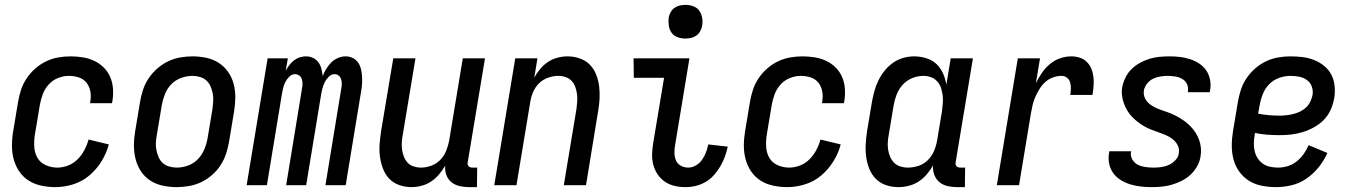

<svg xmlns="http://www.w3.org/2000/svg" viewBox="-20 -759 5540 787"><path d="M207 8Q178 8 149.5 2Q121 -4 98 -18.5Q75 -33 59.5 -55.5Q44 -78 36.5 -105Q29 -132 29 -161.5Q29 -191 34 -221L54 -341Q58 -365 66 -390Q74 -415 89 -437.5Q104 -460 124.5 -478Q145 -496 169 -507.5Q193 -519 218.5 -523.5Q244 -528 269 -528Q294 -528 319 -524Q344 -520 365.5 -510Q387 -500 404.5 -483Q422 -466 431.5 -444Q441 -422 443 -397Q445 -372 441 -346L439 -336H349L350 -342Q354 -363 350.5 -383.5Q347 -404 335 -419.5Q323 -435 303.5 -441.5Q284 -448 262 -448Q240 -448 217.5 -439Q195 -430 179 -412Q163 -394 155 -372Q147 -350 143 -327L123 -207Q119 -182 120.5 -157Q122 -132 133.5 -112Q145 -92 167.5 -82Q190 -72 215 -72Q237 -72 259 -80.5Q281 -89 298 -106Q315 -123 326 -144Q337 -165 343 -187L426 -167Q417 -132 396.5 -98.5Q376 -65 346.5 -40Q317 -15 280 -3.5Q243 8 207 8Z M704 8Q675 8 647 2Q619 -4 596 -19Q573 -34 558 -56.5Q543 -79 536 -106Q529 -133 529 -162Q529 -191 534 -221L554 -341Q558 -365 566 -390Q574 -415 589 -437.5Q604 -460 624.5 -478Q645 -496 669 -507.5Q693 -519 718.5 -523.5Q744 -528 769 -528Q798 -528 826 -522Q854 -516 877 -501Q900 -486 915.5 -463.5Q931 -441 938 -414Q945 -387 944.5 -358Q944 -329 939 -299L919 -179Q915 -155 907 -130Q899 -105 884.5 -82.5Q870 -60 849.5 -42Q829 -24 805 -12.5Q781 -1 755 3.5Q729 8 704 8ZM705 -72Q728 -72 751 -80.5Q774 -89 791 -106.5Q808 -124 817.5 -147Q827 -170 831 -193L851 -313Q853 -329 854 -345Q855 -361 852 -376Q849 -391 843 -405Q837 -419 826 -429Q815 -439 800 -443.5Q785 -448 769 -448Q746 -448 722.5 -439.5Q699 -431 682 -413.5Q665 -396 656 -373Q647 -350 643 -327L623 -207Q620 -191 619 -175Q618 -159 621 -144Q624 -129 630 -115Q636 -101 647 -91Q658 -81 673.5 -76.5Q689 -72 705 -72Z M991 0 1077 -520H1160L1151 -469Q1157 -480 1165.5 -491.5Q1174 -503 1185 -511.5Q1196 -520 1209 -524Q1222 -528 1234 -528Q1250 -528 1263.5 -521.5Q1277 -515 1285.5 -503Q1294 -491 1297.5 -476.5Q1301 -462 1303 -447Q1308 -462 1317 -476.5Q1326 -491 1338 -503Q1350 -515 1365.5 -521.5Q1381 -528 1396 -528Q1412 -528 1425.5 -521.5Q1439 -515 1447.5 -503Q1456 -491 1459.5 -476Q1463 -461 1464 -446Q1465 -431 1464 -415Q1463 -399 1460 -383L1397 0H1314L1379 -397Q1381 -407 1381 -416.5Q1381 -426 1378 -435Q1375 -444 1368 -449.5Q1361 -455 1351 -455Q1338 -455 1327.5 -444.5Q1317 -434 1311 -421.5Q1305 -409 1301.5 -396Q1298 -383 1296 -370L1235 0H1153L1218 -397Q1220 -407 1220 -416.5Q1220 -426 1217 -435Q1214 -444 1206.5 -449.5Q1199 -455 1189 -455Q1176 -455 1165.5 -444.5Q1155 -434 1149 -421.5Q1143 -409 1140 -396Q1137 -383 1135 -370L1074 0Z M1667 8Q1641 8 1616.5 -0.5Q1592 -9 1575.5 -26.5Q1559 -44 1550 -67.5Q1541 -91 1537.5 -116Q1534 -141 1536 -167.5Q1538 -194 1542 -221L1592 -520H1683L1631 -207Q1628 -192 1627 -176.5Q1626 -161 1628 -146Q1630 -131 1635.5 -117Q1641 -103 1650.5 -92.5Q1660 -82 1675 -77Q1690 -72 1705 -72Q1726 -72 1747 -79.5Q1768 -87 1784 -103Q1800 -119 1808.5 -140Q1817 -161 1821 -182L1877 -520H1968L1897 -93Q1896 -89 1897 -85Q1898 -81 1900.5 -78Q1903 -75 1907 -73.5Q1911 -72 1916 -72H1936L1935 8H1902Q1882 8 1863 3.5Q1844 -1 1830 -12.5Q1816 -24 1809.5 -42Q1803 -60 1805 -80Q1794 -61 1779.5 -44Q1765 -27 1747 -15Q1729 -3 1708 2.5Q1687 8 1667 8Z M2006 0 2092 -520H2183L2170 -441Q2180 -459 2194 -476Q2208 -493 2226 -505Q2244 -517 2265 -522.5Q2286 -528 2306 -528Q2332 -528 2356.5 -519.5Q2381 -511 2398 -493.5Q2415 -476 2424 -452.5Q2433 -429 2436 -404Q2439 -379 2437.5 -352.5Q2436 -326 2431 -299L2382 0H2291L2343 -313Q2345 -328 2346 -343.5Q2347 -359 2345 -374Q2343 -389 2338 -403Q2333 -417 2323 -427.5Q2313 -438 2298.5 -443Q2284 -448 2269 -448Q2248 -448 2226.5 -440.5Q2205 -433 2189 -417Q2173 -401 2164.5 -380Q2156 -359 2153 -338L2097 0Z M2790 8Q2767 8 2745 3Q2723 -2 2705 -14.5Q2687 -27 2675 -45Q2663 -63 2657.5 -85Q2652 -107 2653 -130Q2654 -153 2658 -176L2702 -440H2578L2577 -520H2806L2747 -163Q2744 -147 2744.5 -131Q2745 -115 2751 -101Q2757 -87 2771 -79.5Q2785 -72 2801 -72Q2817 -72 2832.5 -81Q2848 -90 2858 -104.5Q2868 -119 2874 -135Q2880 -151 2883 -167L2963 -158Q2959 -138 2951.5 -117.5Q2944 -97 2933 -78Q2922 -59 2907 -42Q2892 -25 2872.5 -13.5Q2853 -2 2832 3Q2811 8 2790 8ZM2789 -601Q2773 -601 2757.5 -606.5Q2742 -612 2733 -624.5Q2724 -637 2721.5 -653.5Q2719 -670 2721 -687Q2723 -698 2729 -709Q2735 -720 2745 -727Q2755 -734 2766.5 -736.5Q2778 -739 2790 -739Q2806 -739 2821.5 -733.5Q2837 -728 2846 -715.5Q2855 -703 2858 -686.5Q2861 -670 2858 -653Q2856 -642 2850 -631Q2844 -620 2834 -613Q2824 -606 2812.5 -603.5Q2801 -601 2789 -601Z M3207 8Q3178 8 3149.5 2Q3121 -4 3098 -18.5Q3075 -33 3059.5 -55.5Q3044 -78 3036.5 -105Q3029 -132 3029 -161.5Q3029 -191 3034 -221L3054 -341Q3058 -365 3066 -390Q3074 -415 3089 -437.5Q3104 -460 3124.5 -478Q3145 -496 3169 -507.5Q3193 -519 3218.5 -523.5Q3244 -528 3269 -528Q3294 -528 3319 -524Q3344 -520 3365.5 -510Q3387 -500 3404.5 -483Q3422 -466 3431.5 -444Q3441 -422 3443 -397Q3445 -372 3441 -346L3439 -336H3349L3350 -342Q3354 -363 3350.5 -383.5Q3347 -404 3335 -419.5Q3323 -435 3303.5 -441.5Q3284 -448 3262 -448Q3240 -448 3217.5 -439Q3195 -430 3179 -412Q3163 -394 3155 -372Q3147 -350 3143 -327L3123 -207Q3119 -182 3120.5 -157Q3122 -132 3133.5 -112Q3145 -92 3167.5 -82Q3190 -72 3215 -72Q3237 -72 3259 -80.5Q3281 -89 3298 -106Q3315 -123 3326 -144Q3337 -165 3343 -187L3426 -167Q3417 -132 3396.5 -98.5Q3376 -65 3346.5 -40Q3317 -15 3280 -3.5Q3243 8 3207 8Z M3663 8Q3636 8 3612 0Q3588 -8 3570.5 -25.5Q3553 -43 3543.5 -66.5Q3534 -90 3530.5 -115.5Q3527 -141 3528.5 -167.5Q3530 -194 3534 -221L3554 -341Q3558 -363 3564 -385Q3570 -407 3580 -428Q3590 -449 3605 -468Q3620 -487 3639.5 -501Q3659 -515 3682 -521.5Q3705 -528 3727 -528Q3752 -528 3776.5 -520.5Q3801 -513 3818 -497Q3835 -481 3845 -459Q3855 -437 3859 -412L3877 -520H3968L3897 -93Q3896 -89 3897 -85Q3898 -81 3900.5 -78Q3903 -75 3907 -73.5Q3911 -72 3916 -72H3936L3935 8H3902Q3882 8 3863 3.5Q3844 -1 3830 -13Q3816 -25 3809.5 -43Q3803 -61 3804 -81Q3794 -62 3779 -44.5Q3764 -27 3745.5 -15Q3727 -3 3705.5 2.5Q3684 8 3663 8ZM3701 -72Q3723 -72 3744.5 -79Q3766 -86 3782.5 -102Q3799 -118 3808 -139Q3817 -160 3821 -182L3841 -302Q3843 -318 3844.5 -335Q3846 -352 3844 -368Q3842 -384 3837 -399Q3832 -414 3821.5 -425.5Q3811 -437 3796 -442.5Q3781 -448 3765 -448Q3742 -448 3719.5 -439Q3697 -430 3680.5 -412Q3664 -394 3655.5 -372Q3647 -350 3643 -327L3623 -207Q3620 -192 3619 -176Q3618 -160 3620.5 -144.5Q3623 -129 3629 -115.5Q3635 -102 3645.5 -91.5Q3656 -81 3671 -76.5Q3686 -72 3701 -72Z M4066 0 4152 -520H4243L4226 -418Q4237 -440 4250.5 -460Q4264 -480 4283 -496Q4302 -512 4325 -520Q4348 -528 4371 -528Q4389 -528 4406 -522.5Q4423 -517 4435 -505Q4447 -493 4453.5 -477Q4460 -461 4462 -443Q4464 -425 4462.5 -406.5Q4461 -388 4458 -370H4367Q4369 -383 4369.5 -396Q4370 -409 4366.5 -421Q4363 -433 4353.5 -440.5Q4344 -448 4331 -448Q4314 -448 4297 -442Q4280 -436 4266 -424Q4252 -412 4242 -396Q4232 -380 4224.5 -363.5Q4217 -347 4213 -330Q4209 -313 4206 -296L4157 0Z M4700 8Q4678 8 4655.5 5.5Q4633 3 4612.5 -3.5Q4592 -10 4574 -21Q4556 -32 4543.5 -49Q4531 -66 4526.5 -87.5Q4522 -109 4526 -132L4527 -139H4617L4616 -136Q4613 -119 4621.5 -105Q4630 -91 4643.5 -84Q4657 -77 4674 -74.5Q4691 -72 4708 -72Q4723 -72 4739 -74Q4755 -76 4770 -82.5Q4785 -89 4797.5 -102Q4810 -115 4812 -131Q4815 -148 4807.5 -163Q4800 -178 4787.5 -188Q4775 -198 4760 -204.5Q4745 -211 4729 -216.5Q4713 -222 4698 -228Q4683 -234 4669 -242Q4655 -250 4642.5 -260Q4630 -270 4619 -281.5Q4608 -293 4600 -307Q4592 -321 4586.5 -336Q4581 -351 4579 -368Q4577 -385 4580 -402Q4584 -422 4593.5 -441.5Q4603 -461 4618.5 -476Q4634 -491 4653 -501.5Q4672 -512 4692 -518Q4712 -524 4732.5 -526Q4753 -528 4773 -528Q4795 -528 4816.5 -525.5Q4838 -523 4858 -516.5Q4878 -510 4895.5 -498.5Q4913 -487 4924.5 -470Q4936 -453 4940 -431.5Q4944 -410 4940 -388L4939 -381H4849V-384Q4852 -400 4845.5 -414Q4839 -428 4826 -435.5Q4813 -443 4797.5 -445.5Q4782 -448 4766 -448Q4752 -448 4736.5 -445.5Q4721 -443 4707 -436.5Q4693 -430 4682.5 -417Q4672 -404 4669 -390Q4666 -372 4673 -357Q4680 -342 4693 -332Q4706 -322 4721 -315.5Q4736 -309 4751.5 -304Q4767 -299 4782.5 -292.5Q4798 -286 4811.5 -278Q4825 -270 4838 -260.5Q4851 -251 4862 -239Q4873 -227 4881.5 -213.5Q4890 -200 4895.5 -184.5Q4901 -169 4902.5 -152Q4904 -135 4901 -118Q4898 -97 4887 -77.5Q4876 -58 4860 -43Q4844 -28 4824 -18Q4804 -8 4783.5 -2Q4763 4 4742 6Q4721 8 4700 8Z M5211 8Q5181 8 5152.5 2.5Q5124 -3 5100.5 -17.5Q5077 -32 5060.5 -54.5Q5044 -77 5036.5 -104.5Q5029 -132 5029 -161.5Q5029 -191 5034 -221L5054 -341Q5058 -365 5066 -390Q5074 -415 5089 -437.5Q5104 -460 5124.5 -478Q5145 -496 5169 -507.5Q5193 -519 5218.5 -523.5Q5244 -528 5269 -528Q5294 -528 5319 -525Q5344 -522 5366.5 -513Q5389 -504 5407.5 -489Q5426 -474 5437 -453Q5448 -432 5450.5 -407Q5453 -382 5449 -357Q5445 -333 5434.5 -309.5Q5424 -286 5406.5 -268Q5389 -250 5366.5 -237.5Q5344 -225 5319.5 -217.5Q5295 -210 5271.5 -207.5Q5248 -205 5225 -205Q5199 -205 5173.5 -207Q5148 -209 5124 -214L5123 -207Q5120 -190 5119.5 -173.5Q5119 -157 5122.5 -141Q5126 -125 5134.5 -111.5Q5143 -98 5156 -88.5Q5169 -79 5185.5 -75.5Q5202 -72 5219 -72Q5238 -72 5258 -78Q5278 -84 5294.5 -97Q5311 -110 5323.5 -127.5Q5336 -145 5344 -164L5421 -132Q5407 -101 5385.5 -74Q5364 -47 5336 -27.5Q5308 -8 5275.5 0Q5243 8 5211 8ZM5224 -285Q5238 -285 5252 -286.5Q5266 -288 5280.5 -291.5Q5295 -295 5308.5 -301.5Q5322 -308 5333 -318Q5344 -328 5350.5 -341.5Q5357 -355 5360 -369Q5363 -387 5357 -404Q5351 -421 5337 -431Q5323 -441 5305.5 -444.5Q5288 -448 5269 -448Q5246 -448 5222.5 -439.5Q5199 -431 5182 -413.5Q5165 -396 5156 -373Q5147 -350 5143 -327L5137 -293Q5159 -289 5180.5 -287Q5202 -285 5224 -285Z"/></svg>

Font: Iosevka Medium
Style: Italic
Weight: 500
Italic angle: -9°
Monospace: yes
Designer: Belleve Invis
Foundry: Belleve Invis
Version: Version 32.5.0; ttfautohint (v1.8.4)